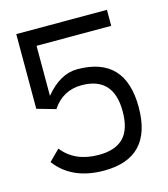

<svg xmlns="http://www.w3.org/2000/svg" viewBox="-104 -766 745 849"><g transform="rotate(-15 268.5 -342.0)"><path d="M48.8 -341.8V-683.6H463.9V-610.4H122.1V-381.3Q189.9 -463.9 268.6 -463.9Q488.3 -463.9 488.3 -231.9Q488.3 0 268.6 0Q122.1 0 48.8 -97.7L97.7 -146.5Q154.8 -73.2 264.2 -73.2Q339.8 -73.2 377.4 -111.6Q415 -149.9 415 -231.9Q415 -390.6 268.6 -390.6Q183.1 -390.6 134.3 -317.4Z"/></g></svg>

Font: Sanitrixie
Style: Regular
Weight: 400
Designer: Jayvee D. Enaguas (Grand Chaos)
Version: Version 1.1 - 6/9/2013